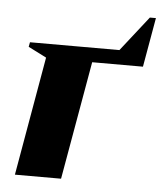

<svg xmlns="http://www.w3.org/2000/svg" viewBox="-46 -622 560 663"><g transform="rotate(5 234.0 -290.5)"><path d="M102 -412 39 -444 42 -460H352L447 -581H468L438 -410H262L190 0H30Z"/></g></svg>

Font: Spectral ExtraBold
Style: Italic
Weight: 800
Italic angle: -10°
Designer: Jean-Baptiste Levee
Foundry: Production Type
Version: Version 2.001